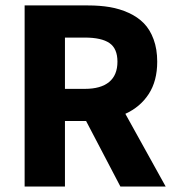

<svg xmlns="http://www.w3.org/2000/svg" viewBox="-20 -680 640 700"><path d="M69.8 0V-660.2H300.8Q344.2 -660.2 380.4 -654.1Q416.5 -647.9 449.2 -633.1Q481.9 -618.2 504.4 -595.2Q526.9 -572.3 540 -536.6Q553.2 -501 553.2 -455.1Q553.2 -384.8 522.2 -337.2Q491.2 -289.6 437 -265.1L584 0H418.9L293.9 -238.8H216.8V0ZM216.8 -356H289.1Q347.7 -356 377.9 -381.1Q408.2 -406.2 408.2 -455.1Q408.2 -502.9 379.2 -522.9Q350.1 -543 289.1 -543H216.8Z"/></svg>

Font: Office Code Pro Bold
Style: Regular
Weight: 700
Designer: Nathan Rutzky & Paul D. Hunt
Foundry: Adobe Systems Incorporated
Version: Version 1.004;PS 001.004;hotconv 1.0.70;makeotf.lib2.5.58329